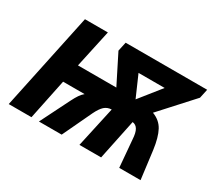

<svg xmlns="http://www.w3.org/2000/svg" viewBox="-108 -740 1038 936"><g transform="rotate(30 410.5 -272.0)"><path d="M133 -544H262L216 -332H432L351 -493L362 -544H821L810 -493L648 -315Q691 -299 711 -262Q731 -225 740 -158L760 0H640L627 -152Q625 -189 614.5 -206.5Q604 -224 585 -226L538 0H416L466 -228Q442 -227 426 -212.5Q410 -198 394 -165L316 0H188L270 -164Q282 -188 292 -202.5Q302 -217 314 -227H193L146 0H18ZM637 -448H490L542 -329Z"/></g></svg>

Font: Noto Sans Display
Style: Bold Italic
Weight: 700
Italic angle: -12°
Designer: Monotype Design team
Foundry: Monotype Imaging Inc.
Version: Version 1.000